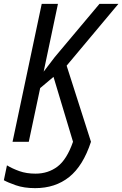

<svg xmlns="http://www.w3.org/2000/svg" viewBox="-44 -734 633 994"><path d="M138 240Q242 240 314 182.5Q386 125 427 0L301 -394L569 -714H471L240 -439L182 -363L256 -714H172L21 0H105L164 -278L233 -336L334 0Q302 92 253.5 128.5Q205 165 140 165Q93 165 56.5 152Q20 139 -8 122L-24 199Q-5 210 37.5 225Q80 240 138 240Z"/></svg>

Font: Noto Sans UI SemiCondensed
Style: Italic
Weight: 400
Width: 4
Italic angle: -12°
Designer: Monotype Design Team
Foundry: Monotype Imaging Inc.
Version: Version 1.901